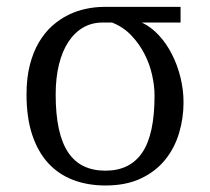

<svg xmlns="http://www.w3.org/2000/svg" viewBox="-20 -539 623 569"><path d="M400.4 -472.2Q428.2 -459 450.9 -434.3Q473.6 -409.7 489.7 -377.9Q505.9 -346.2 514.9 -309.3Q523.9 -272.5 523.9 -235.4Q523.9 -189 510.7 -144.8Q497.6 -100.6 469.7 -65.9Q441.9 -31.2 397.9 -10.3Q354 10.7 292.5 10.7Q240.2 10.7 197 -5.6Q153.8 -22 123 -55.4Q92.3 -88.9 75.4 -139.6Q58.6 -190.4 58.6 -259.3Q58.6 -308.1 68.4 -346.2Q78.1 -384.3 95 -413.1Q111.8 -441.9 134.5 -462.2Q157.2 -482.4 182.6 -494.9Q208 -507.3 235.1 -512.9Q262.2 -518.6 288.1 -518.6H515.1V-472.2ZM438 -255.9Q438 -283.7 430.9 -316.2Q423.8 -348.6 408.4 -378.7Q393.1 -408.7 369.4 -433.8Q345.7 -459 312 -472.2H283.7Q252 -472.2 226.6 -457.5Q201.2 -442.9 182.9 -415.3Q164.6 -387.7 154.8 -348.1Q145 -308.6 145 -258.8Q145 -200.2 154.3 -157.5Q163.6 -114.7 182.1 -87.2Q200.7 -59.6 228.3 -46.4Q255.9 -33.2 292.5 -33.2Q365.2 -33.2 401.6 -86.9Q438 -140.6 438 -255.9Z"/></svg>

Font: Arian Grqi
Style: Regular
Weight: 400
Designer: Ruben Hakobyan (Tarumian)
Foundry: Ruben Hakobyan (Tarumian)
Version: Version 1.003